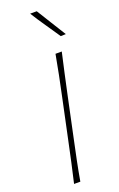

<svg xmlns="http://www.w3.org/2000/svg" viewBox="-183 -1017 662 1064"><g transform="rotate(-20 148.5 -485.0)"><path d="M56 0Q70.5 -61 82.5 -117Q94.5 -173 108.5 -238.5L158 -472Q172.5 -539.5 183.8 -596Q195 -652.5 206 -713H243Q229 -652.5 216.8 -596Q204.5 -539.5 190 -472L140.5 -238.5Q126.5 -173 115 -117Q103.5 -61 93 0ZM267 -795Q238 -838.5 208 -881.8Q178 -925 150 -970H189Q214.5 -929.5 242 -884.5Q269.5 -839.5 297 -796Z"/></g></svg>

Font: Commissioner Flair Thin
Style: Italic
Weight: 100
Italic angle: -12°
Designer: Kostas Bartsokas
Foundry: Kostas Bartsokas
Version: Version 1.000; ttfautohint (v1.8.3)